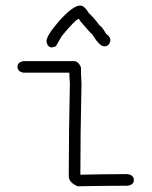

<svg xmlns="http://www.w3.org/2000/svg" viewBox="-20 -670 540 680"><path d="M63.5 -453.6H241.2Q257.3 -453.6 266.6 -432.1Q266.6 -408.2 268.6 -373.5Q264.6 -191.4 264.6 -51.3H266.6Q353 -53.2 401.4 -53.2H432.6Q454.1 -49.8 454.1 -31.7Q454.1 -16.1 432.6 -12.2H422.9Q359.4 -12.2 254.9 -10.3Q223.6 -23.9 223.6 -45.4V-61Q223.6 -196.3 227.5 -375.5Q225.6 -397 225.6 -412.6H63.5Q42 -416 42 -434.1Q42 -449.7 63.5 -453.6ZM263.7 -650.4Q279.3 -650.4 294.9 -623Q310.5 -610.4 334 -578.1Q339.4 -578.1 355.5 -550.8Q371.1 -539.6 371.1 -527.3Q367.7 -505.9 349.6 -505.9Q332 -505.9 306.6 -548.8Q303.7 -548.8 277.3 -580.1Q259.8 -599.1 259.8 -603.5Q249.5 -603.5 199.2 -543L177.7 -505.9L164.1 -502Q148.4 -502 144.5 -523.4Q144.5 -543.9 189.5 -595.7Q238.8 -650.4 263.7 -650.4Z"/></svg>

Font: CEF Fonts CJK Mono
Style: Regular
Weight: 400
Designer: PartyBoss (派对大魔王)
Version: Release 2.25